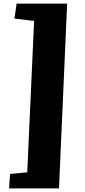

<svg xmlns="http://www.w3.org/2000/svg" viewBox="-20 -832 469 1064"><path d="M169 -716 60 -729 72 -812H352L307 212H30L36 132L131 123Z"/></svg>

Font: Literata ExtraBold
Style: Italic
Weight: 800
Italic angle: -2°
Designer: Latin by Veronika Burian and Jose Scaglione. Greek by Irene Vlachou. Cyrillic by Vera Evstafieva
Foundry: TypeTogether
Version: Version 3.002